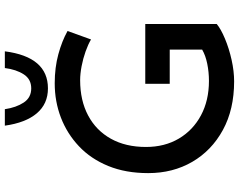

<svg xmlns="http://www.w3.org/2000/svg" viewBox="-117 -862 987 793"><g transform="rotate(-90 376.5 -465.5)"><path d="M674 -64Q654 -47 613.5 -30Q573 -13 526 -2.5Q479 8 437 8Q321 8 236 -38.5Q151 -85 104.5 -165Q58 -245 58 -347Q58 -440 87.5 -512Q117 -584 169 -633Q221 -682 287.5 -707.5Q354 -733 429 -733Q494 -733 549 -718Q604 -703 645 -680L610 -583Q590 -595 560.5 -605.5Q531 -616 499.5 -622Q468 -628 442 -628Q358 -628 296 -595Q234 -562 200 -501Q166 -440 166 -356Q166 -279 200.5 -220.5Q235 -162 296.5 -129Q358 -96 439 -96Q475 -96 509.5 -103Q544 -110 568 -124V-258H427V-359H674ZM408 -761Q344 -761 305 -807Q266 -853 254 -939H322Q329 -892 349.5 -861Q370 -830 408 -830Q446 -830 466 -861Q486 -892 492 -939H561Q538 -761 408 -761Z"/></g></svg>

Font: Reem Kufi Ink
Style: Regular
Weight: 400
Designer: Khaled Hosny
Version: Version 1.7